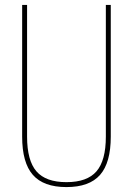

<svg xmlns="http://www.w3.org/2000/svg" viewBox="-20 -750 540 780"><path d="M250 10Q157 10 113.5 -39.5Q70 -89 70 -195V-730H90V-195Q90 -98 128 -54Q166 -10 250 -10Q334 -10 372 -54Q410 -98 410 -195V-730H430V-195Q430 -89 386.5 -39.5Q343 10 250 10Z"/></svg>

Font: M PLUS 1 Code Thin
Style: Regular
Weight: 250
Designer: Coji Morishita
Foundry: UNDERFOREST DESIGN
Version: Version 1.002